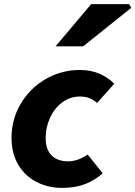

<svg xmlns="http://www.w3.org/2000/svg" viewBox="-20 -900 658 933"><path d="M36 -231Q36 -319 80 -394.5Q124 -470 200.5 -515Q277 -560 369 -560Q422 -560 465 -541Q508 -522 535 -493L452 -400Q431 -417 412 -424Q393 -431 367 -431Q322 -431 284 -403.5Q246 -376 224 -329.5Q202 -283 202 -229Q202 -173 231 -144.5Q260 -116 311 -116Q358 -116 406 -149L479 -58Q441 -24 393.5 -5.5Q346 13 282 13Q214 13 158 -15.5Q102 -44 69 -99Q36 -154 36 -231ZM423 -880H607L618 -862L384 -675H250Z"/></svg>

Font: Nebula Sans Bold
Style: Regular
Weight: 700
Italic angle: -9°
Designer: Paul D. Hunt for Adobe (as Source Sans)
Foundry: Nebula Entertainment & Broadcasting LLC
Version: Version 1.010